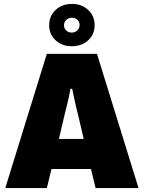

<svg xmlns="http://www.w3.org/2000/svg" viewBox="-20 -964 736 984"><path d="M7 0 220 -688H477L690 0H470L446 -98H244L220 0ZM282 -252H409L380 -376Q377 -387 373 -403.5Q369 -420 365 -438.5Q361 -457 357 -475.5Q353 -494 350 -509H341Q338 -490 333 -467Q328 -444 322 -420Q316 -396 311 -376ZM348 -727Q298 -727 265 -757.5Q232 -788 232 -835Q232 -882 265 -913Q298 -944 348 -944Q399 -944 432 -913Q465 -882 465 -835Q465 -788 432 -757.5Q399 -727 348 -727ZM348 -797Q365 -797 376.5 -808.5Q388 -820 388 -836Q388 -852 376.5 -862.5Q365 -873 348 -873Q331 -873 319.5 -862Q308 -851 308 -834Q308 -818 319.5 -807.5Q331 -797 348 -797Z"/></svg>

Font: Archivo SemiCondensed Black
Style: Regular
Weight: 900
Width: 4
Designer: Hector Gatti
Foundry: Omnibus-Type
Version: Version 2.001